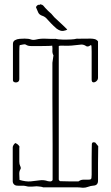

<svg xmlns="http://www.w3.org/2000/svg" viewBox="-20 -884 523 905"><path d="M371 1Q361 0 355 -0.5Q349 -1 344 -1H183Q181 -3 168 -4.5Q155 -6 153 -6Q150 -6 132 -4.5Q114 -3 102 -7Q95 -9 82 -8.5Q69 -8 61 -9Q52 -9 46 -15Q40 -21 40 -30V-189Q40 -191 40.5 -193Q41 -195 42 -197Q43 -200 47.5 -205.5Q52 -211 54 -209Q65 -204 70 -196Q72 -195 71.5 -191.5Q71 -188 71 -184V-122Q71 -110 75 -102Q81 -91 75 -84Q70 -75 71 -61Q72 -47 72 -36Q102 -27 124.5 -29Q147 -31 166.5 -34Q186 -37 206 -30Q209 -29 214 -29Q219 -28 223.5 -30.5Q228 -33 228 -37Q228 -59 228 -102Q228 -145 228 -199.5Q228 -254 227.5 -312.5Q227 -371 227 -425.5Q227 -480 227 -523Q227 -566 227 -588L232 -623Q226 -634 227 -646Q228 -658 226 -669Q223 -668 209 -667.5Q195 -667 178 -667Q161 -667 146 -667Q131 -667 126 -667Q119 -667 113 -668.5Q107 -670 101 -674Q98 -676 90 -674.5Q82 -673 77 -672Q72 -672 72 -667Q72 -665 71.5 -660.5Q71 -656 71 -641.5Q71 -627 71 -596.5Q71 -566 71 -512Q71 -501 63.5 -497.5Q56 -494 48.5 -496.5Q41 -499 41 -506Q41 -528 41 -560Q41 -592 41 -624Q41 -656 41 -677Q41 -689 50.5 -694.5Q60 -700 73 -701Q86 -702 96 -702Q115 -702 125.5 -698Q136 -694 152 -698Q172 -703 198.5 -701.5Q225 -700 242 -701Q253 -698 274 -697.5Q295 -697 314 -698Q333 -699 338 -701Q340 -702 351.5 -701.5Q363 -701 407 -702Q418 -702 427 -699.5Q436 -697 442 -689Q442 -689 442 -685V-518Q442 -508 434.5 -501.5Q427 -495 419.5 -496Q412 -497 412 -509Q412 -563 412 -594Q412 -625 412 -640Q412 -655 411.5 -660Q411 -665 411 -668Q410 -673 405 -670Q402 -667 397 -665.5Q392 -664 387 -666Q376 -674 364 -674Q309 -667 286 -668.5Q263 -670 257 -667Q257 -642 257 -597Q257 -552 257 -494Q257 -436 257 -374Q257 -312 257 -253Q257 -194 257 -146Q257 -98 257 -69Q257 -40 257 -38Q257 -36 259.5 -33Q262 -30 264 -30Q285 -29 307 -29Q329 -29 350 -29Q361 -37 372 -37Q383 -37 394 -37Q405 -37 408.5 -39.5Q412 -42 412 -60Q412 -71 412 -94Q412 -117 412 -142Q412 -167 412.5 -185.5Q413 -204 413 -206Q415 -217 429 -212L443 -195Q442 -155 442 -114Q442 -73 442 -32Q442 -10 420 -9Q407 -8 395.5 -3.5Q384 1 371 1ZM297 -745Q293 -741 279 -738.5Q265 -736 247 -749Q231 -763 220.5 -774Q210 -785 202 -794Q198 -799 192.5 -803Q187 -807 181 -809Q165 -814 160 -825.5Q155 -837 150 -849Q149 -852 154.5 -857.5Q160 -863 163 -861Q165 -860 168 -862.5Q171 -865 173 -863Q180 -862 184.5 -857Q189 -852 193 -847Q200 -839 207 -832.5Q214 -826 222 -819Q234 -803 255 -785Q266 -775 276.5 -765Q287 -755 297 -745Z"/></svg>

Font: Sankofa Display
Style: Regular
Weight: 400
Designer: Batsirai Madzonga
Foundry: Batsirai Madzonga
Version: Version 1.000; ttfautohint (v1.8.4.7-5d5b)